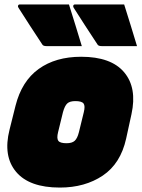

<svg xmlns="http://www.w3.org/2000/svg" viewBox="-20 -826 640 866"><path d="M291 -806Q306 -758 320.5 -711.5Q335 -665 349 -618H190Q175 -618 171 -625Q139 -674 115 -710.5Q91 -747 64 -790Q60 -795 61.5 -800.5Q63 -806 70 -806ZM540 -806Q555 -758 569.5 -711.5Q584 -665 598 -618H439Q424 -618 420 -625Q388 -674 364 -710.5Q340 -747 313 -790Q309 -795 310.5 -800.5Q312 -806 319 -806ZM346 -570Q481 -570 540 -500Q599 -430 573 -311L549 -201Q524 -88 443.5 -34Q363 20 250 20Q112 20 52.5 -51Q-7 -122 23 -241L50 -349Q78 -460 154.5 -515Q231 -570 346 -570ZM320 -370Q295 -370 283.5 -359.5Q272 -349 264 -320L242 -230Q235 -202 243 -191Q251 -180 280 -180Q305 -180 317 -191Q329 -202 336 -230L358 -320Q365 -348 357 -359Q349 -370 320 -370Z"/></svg>

Font: Recursive Sn Lnr St XBk
Style: Italic
Weight: 1000
Italic angle: -15°
Version: Version 1.079;hotconv 1.0.112;makeotfexe 2.5.65598; ttfautoh